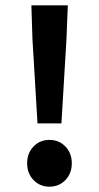

<svg xmlns="http://www.w3.org/2000/svg" viewBox="-20 -690 372 722"><path d="M121 -226 102 -544 98 -670H235L230 -544L211 -226ZM226 -13Q202 12 166 12Q130 12 106 -13Q82 -38 82 -76Q82 -114 106 -139Q130 -164 166 -164Q202 -164 226 -139Q250 -114 250 -76Q250 -38 226 -13Z"/></svg>

Font: Assistant
Style: Bold
Weight: 700
Designer: Hebrew By Ben Nathan, Latin by Paul Hunt
Version: Version 2.001;PS 002.001;hotconv 1.0.88;makeotf.lib2.5.64775